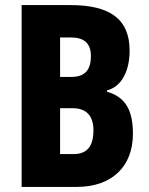

<svg xmlns="http://www.w3.org/2000/svg" viewBox="-20 -785 585 754"><path d="M256 -765H65V-51H282C419 -51 502 -131 502 -259C502 -348 476 -403 400 -425V-430C460 -445 489 -510 489 -586C489 -714 407 -765 256 -765ZM261 -483H216V-638H258C310 -638 337 -615 337 -565C337 -508 311 -483 261 -483ZM216 -360H266C318 -360 347 -331 347 -273C347 -210 321 -180 270 -180H216Z"/></svg>

Font: Noto Sans Tamil UI ExtraCondensed ExtraBold
Style: Regular
Weight: 800
Width: 2
Designer: Jelle Bosma - Monotype Design Team
Foundry: Monotype Imaging Inc.
Version: Version 2.004